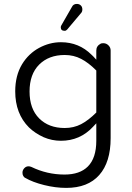

<svg xmlns="http://www.w3.org/2000/svg" viewBox="-20 -709 656 955"><path d="M282.2 -573.2Q282.2 -555.7 301.8 -555.7Q308.6 -555.7 314.5 -562.5L382.8 -643.6Q389.6 -650.4 389.6 -662.1Q389.6 -674.8 381.8 -682.1Q374 -689.5 362.3 -689.5Q344.7 -689.5 337.9 -674.8Q286.1 -585 285.2 -583Q284.2 -581.1 283.2 -579.1Q282.2 -575.2 282.2 -573.2ZM309.6 225.6Q417 225.6 473.6 161.6Q530.3 97.7 530.3 -21.5V-458Q530.3 -472.7 519.5 -483.4Q508.8 -494.1 494.1 -494.1Q485.4 -494.1 481.4 -492.2Q459 -480.5 459 -458V-412.1Q439.5 -433.6 435.5 -436.5Q373 -499 283.2 -499Q226.6 -499 174.3 -470.7Q122.1 -442.4 89.8 -389.6Q55.7 -333 55.7 -254.9Q55.7 -143.6 124 -75.2Q154.3 -45.9 197.3 -26.4Q238.3 -8.8 283.2 -8.8Q377.9 -8.8 442.4 -78.1L459 -95.7V-8.8Q459 77.1 417 119.1Q377 159.2 300.8 159.2Q213.9 159.2 135.7 121.1Q127.9 118.2 122.1 118.2Q109.4 118.2 100.6 127.9Q91.8 137.7 91.8 149.4Q91.8 159.2 94.7 164.1Q97.7 168.9 99.6 171.9L105.5 175.8Q142.6 197.3 199.2 211.4Q255.9 225.6 309.6 225.6ZM301.8 -72.3Q222.7 -72.3 174.8 -120.1Q127 -168 127 -253.9Q127 -339.8 174.8 -387.7Q222.7 -435.5 301.8 -435.5Q346.7 -435.5 383.8 -416Q419.9 -397.5 459 -358.4V-149.4Q419.9 -110.4 383.3 -91.3Q346.7 -72.3 301.8 -72.3Z"/></svg>

Font: FakePearl
Style: ExtraLight
Weight: 300
Version: Version 1.2